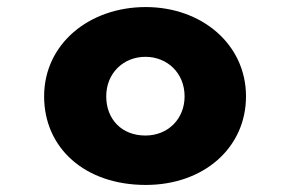

<svg xmlns="http://www.w3.org/2000/svg" viewBox="-20 -1281 822 544"><path d="M105 -1008C105 -862 220 -757 393 -757C557 -757 677 -862 677 -1008C677 -1156 551 -1261 393 -1261C232 -1261 105 -1156 105 -1008ZM281 -1008C281 -1074 330 -1120 392 -1120C454 -1120 503 -1074 503 -1008C503 -944 456 -897 392 -897C324 -897 281 -944 281 -1008Z"/></svg>

Font: Hussar Dziwak
Style: Regular
Weight: 400
Version: Version 1.022